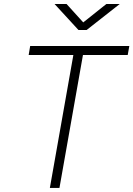

<svg xmlns="http://www.w3.org/2000/svg" viewBox="-20 -918 652 938"><path d="M223.6 0 338.4 -649.4H120.1L127.4 -693.4H611.8L604 -649.4H385.3L270.5 0ZM363.3 -771.5 246.6 -898.4H305.2L386.7 -808.6L499.5 -898.4H564.9L403.3 -771.5Z"/></svg>

Font: CaskaydiaCove NFP ExtraLight
Style: Italic
Weight: 200
Italic angle: -10°
Designer: Aaron Bell
Foundry: Saja Typeworks
Version: Version 2111.001; VTT 6.35;Nerd Fonts 3.1.1